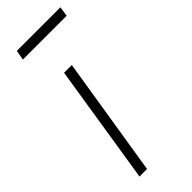

<svg xmlns="http://www.w3.org/2000/svg" viewBox="-225 -706 738 738"><g transform="rotate(-45 144.0 -337.5)"><path d="M43 0 120 -487H162L84 0ZM44 -635 51 -675H288L282 -635Z"/></g></svg>

Font: Nunito Sans 10pt Condensed ExtraLight
Style: Italic
Weight: 250
Width: 3
Italic angle: -9°
Designer: Vernon Adams
Foundry: Vernon Adams
Version: Version 3.101;gftools[0.9.27]